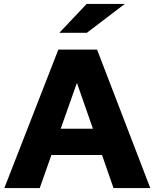

<svg xmlns="http://www.w3.org/2000/svg" viewBox="-20 -951 782 971"><path d="M2 0 275 -700H471L740 0H554L496 -167H240L181 0ZM287 -300H450L369 -532ZM280 -785 418 -931H611L419 -785Z"/></svg>

Font: Red Hat Text VF
Style: Regular
Weight: 300
Designer: Pentagram, MCKL
Foundry: Pentagram, MCKL
Version: Version 1.023